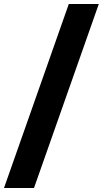

<svg xmlns="http://www.w3.org/2000/svg" viewBox="-58 -830 514 960"><path d="M286 -810H436L112 110H-38Z"/></svg>

Font: Gontserrat
Style: Bold
Weight: 700
Designer: Julieta Ulanovsky
Foundry: Julieta Ulanovsky
Version: Version 6.001